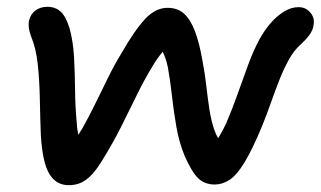

<svg xmlns="http://www.w3.org/2000/svg" viewBox="-20 -529 942 564"><path d="M182 15Q145 15 125 -18Q105 -51 100 -131Q98 -185 97 -238.5Q96 -292 91 -339.5Q86 -387 71 -423Q61 -450 65.5 -469Q70 -488 84.5 -498.5Q99 -509 119 -509Q142 -509 157.5 -495.5Q173 -482 184 -447Q195 -408 197.5 -361Q200 -314 200.5 -265.5Q201 -217 205 -173Q206 -152 210 -133Q216 -142 222 -152Q240 -184 258.5 -221.5Q277 -259 296 -298Q315 -337 337 -373Q376 -441 406.5 -473.5Q437 -506 472 -506Q502 -506 521 -488.5Q540 -471 553 -436.5Q566 -402 575 -349Q582 -313 586 -277Q590 -241 595 -208.5Q600 -176 609 -149Q614 -134 621 -123Q634 -144 645 -168Q662 -208 677.5 -251.5Q693 -295 708.5 -337.5Q724 -380 743 -415Q757 -440 774.5 -460.5Q792 -481 813.5 -494.5Q835 -508 857 -508Q872 -508 882.5 -500.5Q893 -493 898.5 -481.5Q904 -470 901 -455Q899 -440 889 -426.5Q879 -413 864 -399Q845 -383 829.5 -355.5Q814 -328 801 -295Q788 -262 775.5 -226.5Q763 -191 750 -159Q721 -89 698 -51.5Q675 -14 654 -0.5Q633 13 611 13Q581 13 562 -5.5Q543 -24 522 -72Q506 -111 498 -157Q490 -203 485 -248.5Q480 -294 473 -332Q467 -359 458 -377Q441 -357 426 -331Q404 -295 382.5 -251Q361 -207 337 -159Q313 -111 284 -64Q267 -35 251 -17.5Q235 0 218.5 7.5Q202 15 182 15Z"/></svg>

Font: Shantell Sans Light Medium
Style: Italic
Weight: 500
Italic angle: -11°
Version: Version 1.011;[c5ecc13dd]